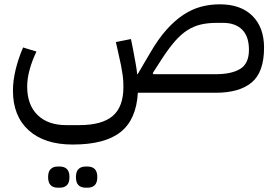

<svg xmlns="http://www.w3.org/2000/svg" viewBox="-20 -430 1288 890"><path d="M317 240Q186 240 113 174Q40 108 40 -10Q40 -56 52.5 -107.5Q65 -159 87 -210L149 -191Q130 -152 118 -109.5Q106 -67 106 -29Q106 56 154 103Q202 150 287 150H347Q453 150 502.5 107.5Q552 65 552 -26Q552 -38 551.5 -51Q551 -64 548.5 -82.5Q546 -101 541 -127Q536 -153 527 -191L517 -235L587 -249L596 -205Q604 -163 609 -134.5Q614 -106 616 -86H618L675 -183Q713 -249 752 -292.5Q791 -336 831 -362Q871 -388 912.5 -399Q954 -410 999 -410Q1096 -410 1150 -356.5Q1204 -303 1204 -209Q1204 -96 1147 -48Q1090 0 979 0H619Q612 124 539 182Q466 240 317 240ZM979 -86Q1054 -86 1094 -111Q1134 -136 1134 -199Q1134 -261 1102.5 -292.5Q1071 -324 1014 -324H984Q944 -324 911.5 -316.5Q879 -309 849.5 -290.5Q820 -272 791.5 -239.5Q763 -207 731 -158L688 -91L691 -86ZM376 440Q356 440 344 428.5Q332 417 332 391Q332 365 344 353.5Q356 342 376 342H387Q407 342 419 353.5Q431 365 431 391Q431 417 419 428.5Q407 440 387 440ZM247 440Q227 440 215 428.5Q203 417 203 391Q203 365 215 353.5Q227 342 247 342H258Q278 342 290 353.5Q302 365 302 391Q302 417 290 428.5Q278 440 258 440Z"/></svg>

Font: IBM Plex Sans Arabic
Style: Regular
Weight: 400
Designer: Mike Abbink, Paul van der Laan, Pieter van Rosmalen, Wael Morcos, Khajak Apelian
Foundry: Bold Monday
Version: Version 1.1